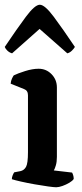

<svg xmlns="http://www.w3.org/2000/svg" viewBox="-27 -790 344 810"><path d="M210 0Q201 0 175.5 -3.5Q150 -7 119 -12.5Q88 -18 61.5 -24Q35 -30 23 -34Q23 -42 26.5 -50.5Q30 -59 33 -63L59 -68Q74 -71 82.5 -85.5Q91 -100 91 -148V-388Q91 -408 75 -414L18 -437Q19 -449 23.5 -458.5Q28 -468 31 -472Q47 -480 78.5 -490Q110 -500 136 -500Q168 -500 190.5 -477Q213 -454 213 -421V-128Q213 -107 208.5 -92Q204 -77 200 -71L277 -62Q279 -59 281.5 -51.5Q284 -44 284 -35Q279 -27 265.5 -19Q252 -11 236.5 -5.5Q221 0 210 0ZM24 -565Q13 -568 4.5 -576Q-4 -584 -7 -592Q44 -668 82 -719Q120 -770 141 -770Q162 -770 200 -719Q238 -668 289 -592Q285 -585 276.5 -576.5Q268 -568 257 -565L140 -668Z"/></svg>

Font: Texturina 72pt
Style: Bold
Weight: 700
Designer: Guillermo Torres Carreño
Foundry: Omnibus-Type
Version: Version 1.002; ttfautohint (v1.8.3)